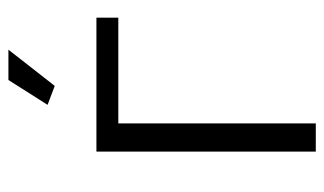

<svg xmlns="http://www.w3.org/2000/svg" viewBox="-177 -593 770 456"><g transform="rotate(-90 208.0 -365.0)"><path d="M232 -620 187 -637 246 -730H318ZM394 -469H143V0H76V-521H394Z"/></g></svg>

Font: PTCRaleway
Style: Regular
Weight: 400
Designer: Matt McInerney, Pablo Impallari, Rodrigo Fuenzalida
Foundry: Matt McInerney, Pablo Impallari, Rodrigo Fuenzalida
Version: Version 3.000g; ttfautohint (v1.5) -l 8 -r 28 -G 28 -x 14 -D